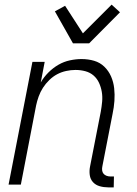

<svg xmlns="http://www.w3.org/2000/svg" viewBox="-20 -797 590 829"><path d="M447 12Q428 12 410.5 7Q393 2 381.5 -10.5Q370 -23 367.5 -41.5Q365 -60 369 -79L415 -314Q419 -336 421 -358Q423 -380 419.5 -400.5Q416 -421 407.5 -439.5Q399 -458 384 -471Q369 -484 348.5 -489.5Q328 -495 306 -495Q286 -495 265.5 -490.5Q245 -486 227 -476.5Q209 -467 193 -451.5Q177 -436 165.5 -418Q154 -400 147 -380.5Q140 -361 136 -342L70 0H17L120 -530H173L156 -441Q169 -464 189 -484Q209 -504 232.5 -517.5Q256 -531 282 -536.5Q308 -542 332 -542Q361 -542 386.5 -534.5Q412 -527 430.5 -509Q449 -491 459.5 -467Q470 -443 473 -416Q476 -389 474 -361Q472 -333 466 -305L422 -79Q420 -70 421 -61.5Q422 -53 427 -47Q432 -41 440 -38Q448 -35 457 -35H472L471 12ZM295 -610 217 -748 261 -772 338 -653 462 -777 498 -744 365 -610Z"/></svg>

Font: Lode Dark
Style: Italic
Weight: 400
Italic angle: -11°
Monospace: yes
Designer: Belleve Invis
Foundry: Belleve Invis
Version: Version 29.2.0; ttfautohint (v1.8.3)